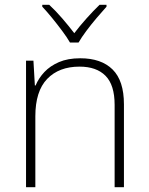

<svg xmlns="http://www.w3.org/2000/svg" viewBox="-20 -784 622 804"><path d="M316 -540Q404 -540 451.5 -493Q499 -446 499 -347V0H460V-345Q460 -428 422 -466.5Q384 -505 313 -505Q227 -505 177.5 -453.5Q128 -402 128 -297V0H89V-530H120L126 -426H129Q142 -457 166 -482.5Q190 -508 227 -524Q264 -540 316 -540ZM273 -606Q261 -627 240.5 -654.5Q220 -682 198 -709Q176 -736 157 -756V-764H186Q214 -738 241.5 -706Q269 -674 291 -645Q313 -674 341.5 -706Q370 -738 397 -764H426V-756Q408 -736 385 -709Q362 -682 341.5 -654.5Q321 -627 309 -606Z"/></svg>

Font: Noto Sans Khmer ExtraLight
Style: Regular
Weight: 250
Version: Version 2.003